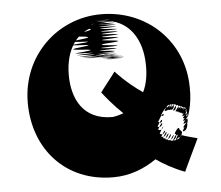

<svg xmlns="http://www.w3.org/2000/svg" viewBox="-48 -720 852 741"><g transform="rotate(-5 378.0 -350.0)"><path d="M699 -158C661 -167 633 -176 613 -185C642 -233 633 -173 613 -182C642 -232 636 -168 616 -178C647 -225 640 -163 621 -172C651 -220 643 -160 624 -167C649 -213 638 -152 615 -161C641 -209 628 -149 604 -158C630 -207 618 -148 594 -158C620 -208 607 -150 583 -161C609 -212 598 -154 574 -165C600 -216 588 -158 566 -170C593 -222 582 -165 560 -176C588 -227 578 -172 555 -188C582 -244 571 -191 550 -204C579 -258 569 -202 549 -216C578 -269 571 -216 553 -234C584 -292 580 -241 567 -260C604 -319 599 -264 581 -275C612 -326 606 -267 588 -277C620 -327 613 -267 596 -277C628 -327 622 -268 604 -277C636 -326 630 -265 614 -273C643 -323 643 -259 623 -269C654 -318 647 -258 629 -267C660 -316 652 -255 634 -264C665 -313 658 -253 640 -262C669 -312 665 -250 645 -260C674 -309 646 -259 646 -259C675 -309 666 -249 646 -259C676 -306 667 -242 647 -249C677 -295 669 -233 649 -240C679 -286 669 -224 649 -230C678 -276 670 -213 649 -219C678 -265 668 -201 647 -204C675 -247 665 -183 644 -190C672 -237 688 -294 686 -356C685 -535 546 -667 369 -667C199 -667 58 -532 58 -351C58 -170 179 -36 362 -36C427 -36 482 -58 530 -91C557 -72 595 -50 640 -33C639 -33 700 -159 699 -158ZM225 -444C225 -537 268 -624 375 -625C483 -626 263 -626 370 -627C478 -628 258 -628 365 -629C473 -630 252 -631 356 -633C461 -635 238 -636 344 -637C451 -638 229 -638 334 -638C440 -638 218 -638 324 -638C431 -638 210 -636 316 -635C422 -633 197 -628 298 -618C399 -608 176 -597 282 -588C389 -579 169 -573 278 -568C388 -564 170 -559 279 -555C389 -551 172 -544 284 -537C396 -530 180 -525 291 -523C402 -521 187 -518 298 -516C410 -513 194 -511 307 -509C420 -507 206 -505 319 -504C432 -503 217 -502 330 -502C444 -501 230 -501 343 -501C457 -501 243 -502 356 -504C469 -505 254 -512 368 -512C478 -512 259 -511 368 -511C479 -511 262 -509 374 -507C486 -505 270 -503 380 -502C491 -501 274 -499 385 -498C496 -497 281 -496 393 -495C506 -494 289 -493 399 -493C510 -492 293 -492 404 -492C514 -492 297 -491 406 -491C517 -491 299 -491 409 -492C520 -493 302 -494 411 -495C521 -496 303 -497 411 -498C520 -499 300 -500 408 -500C518 -500 297 -501 406 -501C514 -501 295 -502 403 -502C511 -502 290 -503 396 -504C503 -505 283 -505 390 -506C498 -507 278 -508 386 -509C494 -510 274 -512 380 -514C487 -516 267 -517 375 -518C490 -523 274 -526 385 -529C497 -532 280 -536 390 -539C501 -542 284 -547 394 -554C505 -561 287 -566 396 -570C506 -574 287 -578 396 -582C506 -586 287 -589 396 -593C505 -597 286 -599 394 -603C503 -606 284 -610 392 -613C501 -616 282 -618 390 -621C499 -624 280 -626 388 -628C497 -630 278 -633 386 -635C495 -638 275 -639 382 -641C490 -643 269 -644 376 -644C486 -644 265 -644 374 -644C482 -644 263 -645 371 -644C480 -643 260 -642 369 -641C478 -640 524 -552 525 -459C526 -420 520 -383 505 -353C442 -396 402 -442 402 -442C403 -442 343 -366 344 -366C358 -348 386 -313 422 -279C409 -274 395 -270 380 -268C265 -267 225 -353 225 -444Z"/></g></svg>

Font: Hussar Wojna
Style: 3
Weight: 400
Designer: Robert Jablonski
Foundry: Cannot Into Space Fonts
Version: Version 1.01